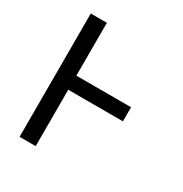

<svg xmlns="http://www.w3.org/2000/svg" viewBox="-171 -863 942 991"><g transform="rotate(30 300.0 -367.5)"><path d="M85 0V-735H181V-420H507V-336H181V0Z"/></g></svg>

Font: Iosevka Curly Medium Extended
Style: Regular
Weight: 500
Width: 7
Monospace: yes
Designer: Belleve Invis
Foundry: Belleve Invis
Version: Version 11.1.0; ttfautohint (v1.8.3)